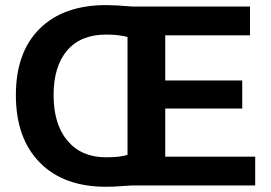

<svg xmlns="http://www.w3.org/2000/svg" viewBox="-20 -713 1040 738"><path d="M484.4 0Q465.8 1 439.7 2.9Q413.6 4.9 387.2 4.9Q224.1 4.9 132.6 -88.6Q41 -182.1 41 -347.2Q41 -512.2 132.6 -602.8Q224.1 -693.4 388.2 -693.4Q422.9 -693.4 487.3 -688H940.9V-577.1H615.2V-403.8H911.1V-295.9H615.2V-110.8H960.9V0ZM470.2 -570.8Q435.5 -580.1 388.2 -580.1Q290.5 -580.1 238.3 -519.3Q186 -458.5 186 -347.2Q186 -235.4 239.5 -171.9Q293 -108.4 387.2 -108.4Q443.8 -108.4 470.2 -118.2Z"/></svg>

Font: Liberation Sans
Style: Bold
Weight: 700
Designer: Steve Matteson
Foundry: Ascender Corporation
Version: Version 2.1.5